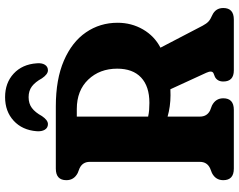

<svg xmlns="http://www.w3.org/2000/svg" viewBox="-112 -828 940 755"><g transform="rotate(-90 357.5 -450.0)"><path d="M646 -457Q646 -402.5 619.8 -357.2Q593.5 -312 548 -288.5L634.5 -122.5Q642.5 -107.5 650.8 -99.8Q659 -92 675.5 -85Q704 -72 704 -41.5Q704 0 658.5 0H459Q415 0 415 -41.5Q415 -64 432.5 -74L447.5 -80Q459.5 -86 449.5 -108L384.5 -249.5Q373.5 -249 361 -249Q339 -249 317.5 -252Q296 -255 277 -260.5V-133.5Q277 -105.5 301 -93.5L320.5 -86Q349 -71.5 349 -41.5Q349 0 303.5 0H72.5Q27 0 27 -41.5Q27 -71.5 55 -86L74 -93.5Q99 -105.5 99 -133.5V-566.5Q99 -594.5 74 -606.5L55 -614Q27 -628.5 27 -658.5Q27 -700 72.5 -700H317Q424 -700 497.2 -668.2Q570.5 -636.5 608.2 -581.5Q646 -526.5 646 -457ZM277 -617.5V-337Q290.5 -334 304 -333Q317.5 -332 331 -332Q396 -332 430.8 -364.8Q465.5 -397.5 465.5 -458.5Q465.5 -527.5 422.5 -572.5Q379.5 -617.5 307 -617.5ZM353.5 -807Q328 -807 310.8 -794Q293.5 -781 279 -754.5Q263 -731 247.5 -731Q233 -731 225.5 -743.2Q218 -755.5 219.5 -775.5Q224 -832 260.8 -865.8Q297.5 -899.5 353.5 -899.5Q409.5 -899.5 446 -865.8Q482.5 -832 486.5 -775.5Q488.5 -755.5 481 -743.2Q473.5 -731 459 -731Q443.5 -731 427.5 -754.5Q413 -781 395.8 -794Q378.5 -807 353.5 -807Z"/></g></svg>

Font: Fraunces 144pt S100
Style: Bold
Weight: 700
Version: Version 1.000; ttfautohint (v1.8.3)